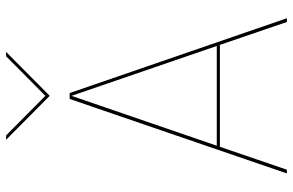

<svg xmlns="http://www.w3.org/2000/svg" viewBox="-182 -758 941 616"><g transform="rotate(-90 288.0 -450.5)"><path d="M278 -697H297L537 0H525L451.5 -215H124.5L51 0H39ZM448 -225 288 -691 128 -225ZM147 -901H161L288 -775L415 -901H429L288 -761Z"/></g></svg>

Font: HK Grotesk Thin
Style: Regular
Weight: 100
Designer: Alfredo Marco Pradil
Foundry: Hanken Design Co.
Version: Version 3.001